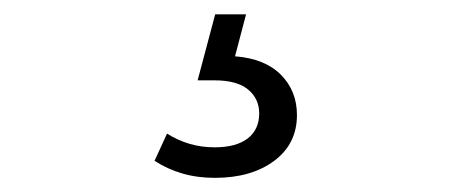

<svg xmlns="http://www.w3.org/2000/svg" viewBox="-20 -26 640 266"><path d="M277.8 220.4Q253.4 220.4 232.8 214.4Q212.3 208.5 194.1 196.8L211.4 159.1Q226.2 168.4 242.7 173.3Q259.2 178.1 277.3 178.1Q307.2 178.1 323.2 165.8Q339.1 153.4 339.1 131.2Q339.1 110.8 323.8 98.1Q308.4 85.3 277.2 85.3H253.8L278.1 -6.1H320.9L305.6 52Q347 55.2 369.2 77.6Q391.4 100 391.4 133.4Q391.4 173.4 359.8 196.9Q328.1 220.4 277.8 220.4Z"/></svg>

Font: Montserrat Thin
Style: Regular
Weight: 100
Designer: Julieta Ulanovsky
Foundry: Julieta Ulanovsky
Version: Version 9.000